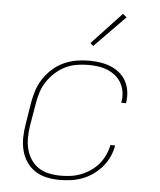

<svg xmlns="http://www.w3.org/2000/svg" viewBox="-53 -793 707 848"><g transform="rotate(5 300.0 -369.5)"><path d="M243 8Q213 8 185 2Q157 -4 134 -19Q111 -34 95.5 -57Q80 -80 73 -107.5Q66 -135 66.5 -164.5Q67 -194 72 -223L88 -323Q93 -351 102 -378Q111 -405 127.5 -429.5Q144 -454 166.5 -474Q189 -494 215.5 -506Q242 -518 270 -523Q298 -528 326 -528Q351 -528 375.5 -524.5Q400 -521 422.5 -512Q445 -503 463 -488Q481 -473 492 -452.5Q503 -432 506.5 -407.5Q510 -383 506 -357L505 -355H484L485 -357Q489 -380 486 -401.5Q483 -423 473 -441.5Q463 -460 446.5 -473.5Q430 -487 410.5 -495Q391 -503 369 -506Q347 -509 324 -509Q299 -509 273 -504.5Q247 -500 223.5 -488.5Q200 -477 179.5 -458.5Q159 -440 144 -417.5Q129 -395 121 -370Q113 -345 109 -320L92 -220Q88 -194 87.5 -167.5Q87 -141 93 -116.5Q99 -92 112.5 -71Q126 -50 146.5 -36Q167 -22 193 -16.5Q219 -11 245 -11Q268 -11 290.5 -14Q313 -17 335 -25.5Q357 -34 377.5 -48Q398 -62 413.5 -80.5Q429 -99 439 -121Q449 -143 453 -165H474Q470 -140 459 -115.5Q448 -91 430.5 -70.5Q413 -50 391 -34Q369 -18 344 -8.5Q319 1 293.5 4.5Q268 8 243 8ZM339 -594 326 -606 458 -747 475 -733Z"/></g></svg>

Font: Iosevka Thin Extended Oblique
Style: Regular
Weight: 100
Width: 7
Italic angle: -9°
Monospace: yes
Designer: Belleve Invis
Foundry: Belleve Invis
Version: Version 32.5.0; ttfautohint (v1.8.4)